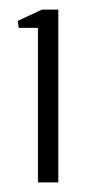

<svg xmlns="http://www.w3.org/2000/svg" viewBox="-20 -820 190 400"><path d="M59 -440V-762H19L17 -776.5L67.5 -800H101.5V-440Z"/></svg>

Font: Big Shoulders Text ExtraLight
Style: Regular
Weight: 250
Version: Version 2.002